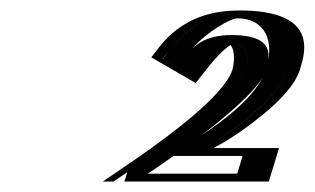

<svg xmlns="http://www.w3.org/2000/svg" viewBox="-20 -860 602 367"><path d="M418.9 -778C461.9 -778 452.9 -739 449.3 -727C431.2 -668 223.3 -531 223.3 -531L217.8 -513H468.8L488.4 -577H369.4C369.4 -577 505.3 -652 528.3 -727C540.8 -768 548.8 -840 437.8 -840C350.8 -840 291.4 -747 291.4 -747L343.2 -717C343.2 -717 383.9 -778 418.9 -778ZM423.4 -793C386.9 -793 354.4 -753 342 -737.4L312.9 -754.2C332.9 -779.5 376.8 -825 433.2 -825C534 -825 524.7 -764.4 513.3 -727C494.1 -664.2 366.2 -590.2 364.9 -589.5L315.2 -562H468.8L458.4 -528H242.1C286.5 -558.1 444.9 -663.5 464.3 -727C468 -739.1 480.3 -793 423.4 -793ZM423.4 -793C480.3 -793 468 -739.1 464.3 -727C444.9 -663.5 286.5 -558.1 242.1 -528H458.4L468.8 -562H315.2L364.9 -589.5C366.2 -590.2 494.1 -664.2 513.3 -727C524.7 -764.4 534 -825 433.2 -825C376.8 -825 332.9 -779.5 312.9 -754.2L342 -737.4C354.4 -753 386.9 -793 423.4 -793ZM418.9 -778C393.9 -778 366.8 -747.6 353.4 -730.8L342.7 -717.3L290.8 -747.3L301.4 -760.8C322.5 -787.4 372.1 -840 437.8 -840C548.5 -840 540.7 -767.7 528.3 -727C505.2 -651.6 369.9 -577.3 369.4 -577H488.4L468.8 -513H197L235.8 -539.4C253.3 -551.3 287.8 -574.3 324.4 -601.8C382.3 -645.2 440.4 -698.1 449.3 -727C452.9 -739 461.7 -778 418.9 -778ZM311.8 -562H443.8L433.4 -528H262.7C271.3 -533.8 289.1 -545.9 311.8 -562ZM366.7 -602.6C413.6 -638.7 462.3 -680 482 -711.8C460 -668.7 402.6 -626 366.7 -602.6ZM492.7 -744.6C493.5 -755.4 501.8 -793 423.4 -793C372.4 -793 354.8 -773.1 347.4 -767.1C375.8 -799.7 421.3 -825 433.2 -825C481.2 -825 501.4 -790 492.7 -744.6ZM269.2 -750.4 354 -701.3 380.5 -734.7C388.2 -744.4 405.3 -764.1 420.5 -774C431.1 -761.6 426.6 -734.6 424.3 -727C420.4 -714.5 410.1 -699.2 395.4 -683C344 -625.8 241.8 -557.4 207.3 -534L176.4 -513H493.8L513.4 -577H388.2C403 -585.2 431.9 -599.9 481.2 -639.9C512.8 -665.6 544 -696.7 553.3 -727C562.8 -758.2 590.5 -840 437.8 -840C327.2 -840 288.8 -775.1 269.2 -750.4Z"/></svg>

Font: Hussar Outliner
Style: Obl
Weight: 700
Foundry: Cannot Into Space Fonts
Version: Version 0.92